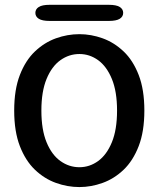

<svg xmlns="http://www.w3.org/2000/svg" viewBox="-20 -767 659 798"><path d="M310 10.5Q260.5 10.5 212.5 -6.8Q164.5 -24 125.2 -61.5Q86 -99 62.5 -159.8Q39 -220.5 39 -307.5Q39 -394.5 62.5 -455.2Q86 -516 125.2 -553.2Q164.5 -590.5 212.5 -607.8Q260.5 -625 310 -625Q358.5 -625 406.5 -607.8Q454.5 -590.5 493.8 -553.2Q533 -516 556.5 -455.2Q580 -394.5 580 -307.5Q580 -220.5 556.5 -159.8Q533 -99 493.8 -61.5Q454.5 -24 406.5 -6.8Q358.5 10.5 310 10.5ZM310 -72Q352.5 -72 388 -97.8Q423.5 -123.5 445 -175.8Q466.5 -228 466.5 -307.5Q466.5 -386.5 445 -438.8Q423.5 -491 388 -516.8Q352.5 -542.5 310 -542.5Q267 -542.5 231 -516.8Q195 -491 173.5 -438.8Q152 -386.5 152 -307.5Q152 -228 173.5 -175.8Q195 -123.5 231 -97.8Q267 -72 310 -72ZM127 -713.5Q127 -729 141.2 -738Q155.5 -747 186 -747H432.5Q463.5 -747 477.8 -738Q492 -729 492 -713.5Q492 -698 477.8 -689Q463.5 -680 432.5 -680H186Q155.5 -680 141.2 -689Q127 -698 127 -713.5Z"/></svg>

Font: Sono Monospace Medium
Style: Regular
Weight: 500
Designer: Tyler Finck
Foundry: Tyler Finck
Version: Version 2.112